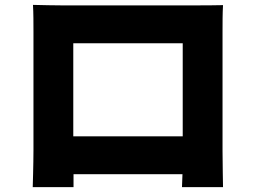

<svg xmlns="http://www.w3.org/2000/svg" viewBox="-20 -743 1040 786"><path d="M728 -566V-185H280V-566ZM891 -614C891 -648 891 -689 893 -722C853 -721 815 -721 788 -721H230C201 -721 156 -722 115 -723C117 -692 117 -646 117 -614V-128C117 -73 114 23 114 23H281V-30H727L725 23H893C893 23 891 -83 891 -126Z"/></svg>

Font: GenEiGothic-pro-Heavy
Style: Bold
Weight: 900
Designer: Ryoko NISHIZUKA (kana & ideographs); Paul D. Hunt (Latin, Greek & Cyrillic); Wenlong ZHANG (bopomofo); Sandoll Communica
Foundry: Adobe Systems Incorporated; o_tamon
Version: Version 1.000.140830